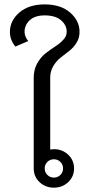

<svg xmlns="http://www.w3.org/2000/svg" viewBox="-20 -845 390 873"><path d="M254.6 -108.8Q242.5 -120.8 225 -120.8Q207.5 -120.8 195.4 -108.8Q183.3 -96.7 183.3 -79.2Q183.3 -61.7 195.4 -49.6Q207.5 -37.5 225 -37.5Q242.5 -37.5 254.6 -49.6Q266.7 -61.7 266.7 -79.2Q266.7 -96.7 254.6 -108.8ZM108.3 -658.3 50 -633.3Q25 -663.3 25 -700Q25 -750.8 67.9 -787.9Q110.8 -825 183.3 -825Q255.8 -825 298.8 -787.9Q341.7 -750.8 341.7 -700Q341.7 -672.5 327.9 -650.4Q314.2 -628.3 294.6 -613.3Q275 -598.3 255.4 -582.9Q235.8 -567.5 222.1 -544.2Q208.3 -520.8 208.3 -491.7V-165Q218.3 -166.7 225 -166.7Q263.3 -166.7 290 -141.7Q316.7 -116.7 316.7 -79.2Q316.7 -41.7 290 -16.7Q263.3 8.3 225 8.3Q186.7 8.3 160 -16.7Q133.3 -41.7 133.3 -79.2V-491.7Q133.3 -528.3 148.8 -556.2Q164.2 -584.2 186.2 -601.7Q208.3 -619.2 230.4 -633.3Q252.5 -647.5 267.9 -664.2Q283.3 -680.8 283.3 -700Q283.3 -730.8 257.5 -752.9Q231.7 -775 183.3 -775Q138.3 -775 115 -752.9Q91.7 -730.8 91.7 -700Q91.7 -679.2 108.3 -658.3Z"/></svg>

Font: BoonBaan
Style: Regular
Weight: 400
Designer: Sungsit Sawaiwan
Foundry: FontUni
Version: Version 2.0